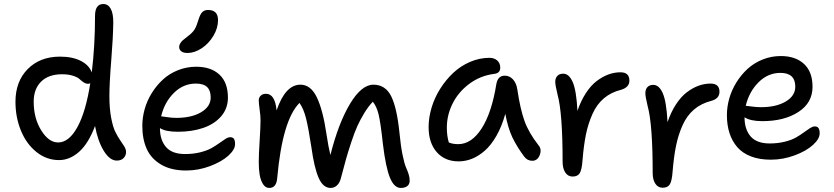

<svg xmlns="http://www.w3.org/2000/svg" viewBox="-20 -843 4111 946"><path d="M271 -54.2Q209.5 -54.2 159.9 -93.8Q110.4 -133.3 83.3 -199Q56.2 -264.6 56.2 -341.8Q56.2 -441.9 116.7 -502.9Q177.2 -564 275.9 -564Q337.4 -564 378.7 -542.7Q419.9 -521.5 432.1 -485.8Q448.2 -618.2 448.2 -764.2Q448.2 -823.2 488.8 -823.2Q513.2 -823.2 525.9 -799.3Q538.6 -775.4 538.1 -731Q537.1 -656.7 528.1 -545.2Q519 -433.6 519 -368.2Q519 -308.6 527.6 -263.2Q536.1 -217.8 548.1 -193.6Q560.1 -169.4 572 -152.3Q584 -135.3 592.5 -121.3Q601.1 -107.4 601.1 -94.2Q601.1 -76.7 589.1 -64.2Q577.1 -51.8 555.2 -51.8Q521 -51.8 491.5 -99.6Q461.9 -147.5 448.2 -222.2Q416 -136.2 369.9 -95.2Q323.7 -54.2 271 -54.2ZM146 -341.8Q146 -260.3 183.1 -200.7Q220.2 -141.1 266.1 -141.1Q319.8 -141.1 361.3 -216.6Q402.8 -292 424.8 -433.1Q420.4 -430.2 414.1 -430.2Q402.8 -430.2 391.8 -437.5Q380.9 -444.8 371.6 -453.6Q362.3 -462.4 339.8 -469.7Q317.4 -477.1 286.1 -477.1Q219.2 -477.1 182.6 -440.9Q146 -404.8 146 -341.8Z M903.8 -582Q883.8 -582 873.3 -590.1Q862.8 -598.1 862.8 -611.8Q862.8 -621.6 868.7 -630.4Q874.5 -639.2 880.9 -644.8Q887.2 -650.4 903.8 -663.1Q928.7 -681.6 938.7 -698Q948.7 -714.4 958 -746.1Q966.3 -773.4 977.1 -783.7Q987.8 -793.9 1004.9 -793.9Q1054.2 -793.9 1054.2 -744.1Q1054.2 -704.1 1031.2 -666Q1008.3 -627.9 973.4 -605Q938.5 -582 903.8 -582ZM897 -2.9Q823.7 -2.9 774.4 -31.7Q725.1 -60.5 703.1 -108.9Q681.2 -157.2 681.2 -223.1Q681.2 -264.2 692.9 -305.7Q704.6 -347.2 727.8 -384.5Q751 -421.9 782.5 -450.9Q814 -480 856.7 -497.1Q899.4 -514.2 946.8 -514.2Q1019.5 -514.2 1061.3 -475.3Q1103 -436.5 1103 -361.8Q1103 -309.1 1070.1 -270.5Q1037.1 -231.9 981.7 -212.9Q926.3 -193.8 856 -193.8Q795.4 -193.8 768.1 -211.9V-210.9Q768.1 -153.3 797.9 -118.7Q827.6 -84 892.1 -84Q932.1 -84 966.3 -92.5Q1000.5 -101.1 1022 -113.3Q1043.5 -125.5 1060.3 -137.7Q1077.1 -149.9 1090.6 -158.4Q1104 -167 1113.8 -167Q1127 -167 1132.6 -158.9Q1138.2 -150.9 1138.2 -132.8Q1138.2 -106 1105 -75.9Q1071.8 -45.9 1014.6 -24.4Q957.5 -2.9 897 -2.9ZM944.8 -431.2Q883.3 -431.2 836.9 -385.3Q790.5 -339.4 773.9 -270Q778.3 -270 801.8 -266.1Q825.2 -262.2 849.1 -262.2Q923.8 -262.2 970.9 -290Q1018.1 -317.9 1018.1 -362.8Q1018.1 -397 1000.5 -414.1Q982.9 -431.2 944.8 -431.2Z M1306.6 83Q1287.6 83 1275.6 63.7Q1263.7 44.4 1259.3 17.3Q1254.9 -9.8 1254.9 -44.9Q1254.9 -79.1 1259.3 -149.2Q1263.7 -219.2 1263.7 -252Q1263.7 -271 1259.3 -303Q1254.9 -335 1254.9 -349.1Q1254.9 -362.3 1264.6 -371.6Q1274.4 -380.9 1290.5 -380.9Q1335 -380.9 1342.8 -298.8Q1385.7 -425.8 1460.4 -425.8Q1511.2 -425.8 1541.3 -363Q1571.3 -300.3 1588.9 -180.2Q1598.1 -118.7 1607.9 -79.1Q1647.5 -236.3 1704.3 -331.1Q1761.2 -425.8 1819.8 -425.8Q1878.9 -425.8 1907.5 -368.7Q1936 -311.5 1948.7 -184.1Q1954.6 -122.6 1963.6 -79.1Q1972.7 -35.6 1980.2 -18.8Q1987.8 -2 1993.2 14.6Q1998.5 31.2 1998.5 46.9Q1998.5 64.9 1986.6 74Q1974.6 83 1954.6 83Q1921.9 83 1901.1 32Q1880.4 -19 1866.7 -132.8Q1855 -240.7 1845.2 -280Q1835.4 -319.3 1816.9 -341.8Q1793.9 -317.4 1774.4 -285.2Q1754.9 -252.9 1741 -222.4Q1727.1 -191.9 1710.9 -143.1Q1694.8 -94.2 1685.1 -59.8Q1675.3 -25.4 1658.7 38.1Q1652.8 59.6 1639.4 71.3Q1626 83 1608.9 83Q1571.8 83 1550 33.4Q1528.3 -16.1 1514.6 -115.2Q1500 -211.4 1488 -259.3Q1476.1 -307.1 1455.6 -335.9Q1371.6 -252 1345.7 35.2Q1341.8 83 1306.6 83Z M2239.7 -47.9Q2171.9 -47.9 2131.8 -93.5Q2091.8 -139.2 2091.8 -216.8Q2091.8 -264.2 2106.7 -313.5Q2121.6 -362.8 2149.2 -406.2Q2176.8 -449.7 2213.1 -483.9Q2249.5 -518.1 2296.1 -538.1Q2342.8 -558.1 2391.6 -558.1Q2414.6 -558.1 2429.7 -545.2Q2444.8 -532.2 2444.8 -509.8Q2444.8 -481.9 2414.6 -479Q2346.2 -470.2 2292.2 -429.9Q2238.3 -389.6 2210 -332.8Q2181.6 -275.9 2181.6 -213.9Q2181.6 -173.3 2191.4 -141.1Q2210 -132.8 2237.8 -132.8Q2303.2 -132.8 2353 -210Q2402.8 -287.1 2425.8 -430.2Q2433.6 -470.2 2466.8 -470.2Q2490.7 -470.2 2507.6 -451.7Q2524.4 -433.1 2528.8 -402.8Q2543 -307.1 2563.7 -248.5Q2584.5 -189.9 2632.8 -127.9Q2650.4 -107.9 2639.4 -79.3Q2628.4 -50.8 2602.5 -50.8Q2578.1 -50.8 2562.5 -71.8Q2526.4 -120.6 2504.6 -166Q2482.9 -211.4 2469.7 -282.2Q2452.6 -220.2 2426 -173.8Q2399.4 -127.4 2368.7 -100.6Q2337.9 -73.7 2305.7 -60.8Q2273.4 -47.9 2239.7 -47.9Z M2801.3 26.9Q2778.3 26.9 2765.1 6.8Q2752 -13.2 2752 -45.9Q2752 -287.1 2727.1 -377Q2715.8 -423.3 2715.8 -439.9Q2715.8 -458 2726.1 -469Q2736.3 -480 2754.9 -480Q2783.7 -480 2801.8 -438.7Q2819.8 -397.5 2825.2 -296.9Q2842.3 -347.2 2867.2 -385Q2892.1 -422.9 2920.7 -444.3Q2949.2 -465.8 2978.3 -476.3Q3007.3 -486.8 3037.1 -486.8Q3081.1 -486.8 3081.1 -445.8Q3081.1 -413.1 3041 -400.9Q2991.2 -388.7 2955.8 -358.9Q2920.4 -329.1 2899.2 -281.5Q2877.9 -233.9 2866.9 -180.2Q2856 -126.5 2850.1 -53.2Q2846.7 -5.9 2836.2 10.5Q2825.7 26.9 2801.3 26.9Z M3245.1 82Q3222.2 82 3209 62.3Q3195.8 42.5 3195.8 9.8Q3195.8 -231.9 3170.9 -320.8Q3159.7 -367.2 3159.7 -383.8Q3159.7 -402.3 3169.7 -413.6Q3179.7 -424.8 3198.7 -424.8Q3227.5 -424.8 3245.6 -383.5Q3263.7 -342.3 3269 -241.2Q3286.1 -291.5 3311 -329.3Q3335.9 -367.2 3364.5 -388.7Q3393.1 -410.2 3422.1 -420.7Q3451.2 -431.2 3481 -431.2Q3524.9 -431.2 3524.9 -391.1Q3524.9 -356.9 3484.9 -346.2Q3435.1 -333.5 3399.7 -303.5Q3364.3 -273.4 3343 -225.8Q3321.8 -178.2 3310.8 -124.3Q3299.8 -70.3 3293.9 2.9Q3290.5 49.3 3280 65.7Q3269.5 82 3245.1 82Z M3777.3 -56.2Q3722.2 -56.2 3680.2 -72.3Q3638.2 -88.4 3612.5 -118.2Q3586.9 -147.9 3574.2 -187.5Q3561.5 -227.1 3561.5 -275.9Q3561.5 -316.4 3573.2 -357.9Q3585 -399.4 3608.2 -436.8Q3631.3 -474.1 3662.8 -503.2Q3694.3 -532.2 3737.1 -549.6Q3779.8 -566.9 3827.1 -566.9Q3899.4 -566.9 3941.4 -528.1Q3983.4 -489.3 3983.4 -415Q3983.4 -336.4 3913.8 -291.3Q3844.2 -246.1 3736.3 -246.1Q3677.2 -246.1 3648.4 -265.1V-264.2Q3648.4 -206.1 3678.2 -171.1Q3708 -136.2 3772.5 -136.2Q3812.5 -136.2 3846.7 -144.8Q3880.9 -153.3 3902.3 -165.8Q3923.8 -178.2 3940.7 -190.7Q3957.5 -203.1 3970.9 -211.7Q3984.4 -220.2 3994.1 -220.2Q4007.3 -220.2 4012.9 -211.9Q4018.6 -203.6 4018.6 -186Q4018.6 -158.7 3985.4 -128.7Q3952.1 -98.6 3895 -77.4Q3837.9 -56.2 3777.3 -56.2ZM3825.2 -483.9Q3763.7 -483.9 3717.3 -437.5Q3670.9 -391.1 3654.3 -321.8Q3658.7 -321.8 3682.1 -318.4Q3705.6 -314.9 3729.5 -314.9Q3804.2 -314.9 3851.3 -342.8Q3898.4 -370.6 3898.4 -416Q3898.4 -483.9 3825.2 -483.9Z"/></svg>

Font: Shantell Sans Bouncy
Style: Regular
Weight: 400
Designer: Stephen Nixon, Anya Danilova, Shantell Martin
Foundry: Arrow Type
Version: Version 1.006;[9816181b4]